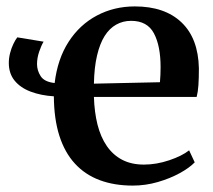

<svg xmlns="http://www.w3.org/2000/svg" viewBox="-20 -568 665 599"><path d="M394 11Q336.5 11 291 -6Q245.5 -23 213.8 -57.5Q182 -92 165.2 -144.5Q148.5 -197 148 -267.5Q108 -270 76 -282Q44 -294 25.8 -316.2Q7.5 -338.5 7.5 -371.5Q7.5 -387 11.5 -402.5Q15.5 -418 21.8 -431Q28 -444 34 -451.5L116 -438Q109 -426.5 102.2 -406.8Q95.5 -387 95.5 -368Q95.5 -348 107 -330.2Q118.5 -312.5 150.5 -309Q159.5 -384 194 -437.5Q228.5 -491 282.2 -519.5Q336 -548 400.5 -548Q494 -548 546.2 -498.2Q598.5 -448.5 600.5 -355Q600.5 -323.5 599 -302Q597.5 -280.5 593.5 -265.5H273Q274.5 -218 284.2 -179.2Q294 -140.5 313.2 -112.5Q332.5 -84.5 361.2 -69.5Q390 -54.5 429 -54.5Q468 -54.5 508 -68Q548 -81.5 570 -99L587.5 -61.5Q570.5 -44 540.2 -27.5Q510 -11 472 0Q434 11 394 11ZM273 -307 479 -311.5Q480 -322.5 480.5 -335Q481 -347.5 481 -358.5Q481 -425 460.2 -464Q439.5 -503 389 -503Q363.5 -503 342.5 -491.2Q321.5 -479.5 306.5 -455.8Q291.5 -432 282.8 -395Q274 -358 273 -307Z"/></svg>

Font: Merriweather 72pt SemiBold
Style: Regular
Weight: 600
Version: Version 2.100